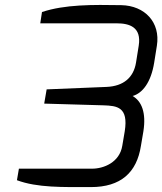

<svg xmlns="http://www.w3.org/2000/svg" viewBox="-20 -755 661 782"><path d="M49 -21C132 10 236 7 350 7C472 7 537 -52 554 -161L564 -220C576 -296 557 -343 520 -364C560 -375 595 -419 608 -500L619 -569C634 -664 570 -732 474 -734C357 -736 244 -737 151 -706L144 -660H455C507 -660 557 -645 545 -569L534 -500C524 -439 483 -404 414 -401L170 -391L160 -333L402 -326C456 -324 504 -320 488 -220L478 -161C467 -94 403 -68 355 -68H57Z"/></svg>

Font: Exo
Style: Regular Italic
Weight: 400
Designer: Natanael Gama
Version: Version 1.00